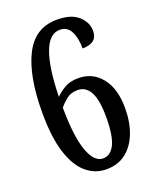

<svg xmlns="http://www.w3.org/2000/svg" viewBox="-138 -804 721 894"><g transform="rotate(-20 223.0 -357.0)"><path d="M234 10Q178 10 134.5 -27Q91 -64 66.5 -141Q42 -218 42 -339Q42 -521 93.5 -622.5Q145 -724 253 -724Q325 -724 360 -691.5Q395 -659 395 -618Q395 -557 321 -557Q321 -609 304 -642Q287 -675 250 -675Q198 -675 170.5 -600.5Q143 -526 140 -383Q158 -401 185 -417.5Q212 -434 254 -434Q325 -434 368.5 -379.5Q412 -325 412 -229Q412 -159 391 -105Q370 -51 330.5 -20.5Q291 10 234 10ZM236 -43Q274 -43 294.5 -85.5Q315 -128 315 -219Q315 -305 293.5 -344Q272 -383 232 -383Q198 -383 175.5 -364.5Q153 -346 140 -329Q141 -184 167 -113.5Q193 -43 236 -43Z"/></g></svg>

Font: Noto Serif Thai ExtraCondensed Medium
Style: Regular
Weight: 500
Width: 2
Designer: Monotype Design Team
Foundry: Monotype Imaging Inc.
Version: Version 2.002; ttfautohint (v1.8.4.7-5d5b)